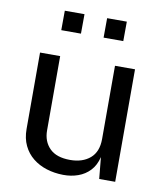

<svg xmlns="http://www.w3.org/2000/svg" viewBox="-82 -791 745 869"><g transform="rotate(10 290.0 -356.5)"><path d="M266.5 10Q226 9.5 190.2 -1.8Q154.5 -13 127 -35Q99.5 -57 83.8 -89.8Q68 -122.5 68 -166V-517H160.5V-175.5Q160.5 -125 191.8 -93.5Q223 -62 286 -62Q343 -62 377.8 -91.8Q412.5 -121.5 412.5 -180.5V-517H504.5V0H431L421.5 -99Q412 -60 389.2 -36Q366.5 -12 334.8 -0.8Q303 10.5 266.5 10ZM339.5 -633.5 340 -723H430.5L430 -633.5ZM145 -633.5 145.5 -723H236L235.5 -633.5Z"/></g></svg>

Font: Public Sans Thin
Style: Regular
Weight: 400
Version: Version 2.001